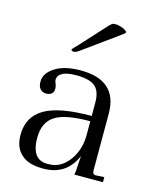

<svg xmlns="http://www.w3.org/2000/svg" viewBox="-103 -723 648 804"><g transform="rotate(15 221.0 -321.5)"><path d="M418 -22V0H293.9Q297.9 -16.1 297.9 -37.1L300.8 -82Q261.7 9.8 161.1 9.8Q96.2 9.8 65.9 -19Q33.2 -47.4 33.2 -103Q33.2 -181.6 98.1 -219.2Q161.1 -255.9 300.8 -255.9V-314Q300.8 -364.7 274.9 -384.8Q250 -403.8 195.8 -403.8Q115.2 -403.8 115.2 -361.8Q115.2 -357.4 120.1 -346.2Q124 -336.9 124 -326.2Q124 -311.5 115.2 -304.2Q106.4 -296.9 91.8 -296.9Q74.2 -296.9 64.9 -309.1Q56.2 -319.3 56.2 -338.9Q56.2 -377 98.1 -402.8Q138.2 -428.2 208 -428.2Q367.2 -428.2 367.2 -283.2V-39.1Q367.2 -20 379.9 -20ZM179.2 -14.2Q229.5 -14.2 264.2 -59.1Q299.3 -105 300.8 -168V-232.9Q193.4 -232.9 149.9 -205.1Q104 -176.8 104 -108.9Q104 -59.1 122.8 -35.4Q141.6 -11.7 179.2 -14.2ZM339.8 -621.1 179.2 -504.9Q168.9 -497.6 161.1 -496.1Q147 -496.1 147 -502.9Q147 -504.9 166 -523.9L261.2 -627.9Q274.4 -643.1 282.2 -648.9Q286.1 -652.8 296.9 -652.8Q312.5 -652.8 332 -645Q349.1 -636.2 349.1 -631.8Q349.1 -627.4 339.8 -621.1Z"/></g></svg>

Font: Unna Light
Style: Regular
Weight: 300
Designer: Jorge de Buen Unna
Foundry: Omnibus-Type
Version: Version 2.007;PS 002.007;hotconv 1.0.88;makeotf.lib2.5.64775